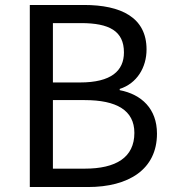

<svg xmlns="http://www.w3.org/2000/svg" viewBox="-20 -753 697 773"><path d="M100 0H334C498 0 612 -71 612 -215C612 -315 550 -373 462 -390V-395C531 -417 570 -481 570 -554C570 -683 467 -733 318 -733H100ZM193 -421V-660H306C420 -660 479 -628 479 -542C479 -468 428 -421 302 -421ZM193 -74V-350H321C449 -350 521 -309 521 -218C521 -119 447 -74 321 -74Z"/></svg>

Font: Noto Sans JP Regular
Style: Regular
Weight: 400
Designer: Ryoko NISHIZUKA (kana & ideographs); Paul D. Hunt (Latin, Greek & Cyrillic); Wenlong ZHANG (bopomofo); Sandoll Communica
Foundry: Adobe Systems Incorporated
Version: Version 1.004;PS 1.004;hotconv 1.0.82;makeotf.lib2.5.63406